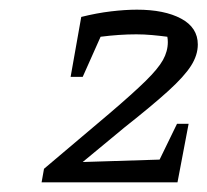

<svg xmlns="http://www.w3.org/2000/svg" viewBox="-20 -753 429 397"><path d="M66 -376 71 -404 207 -519Q255 -560 281 -585.5Q307 -611 317 -629Q327 -647 327 -666Q327 -672 326 -677Q311 -679 294.5 -680.5Q278 -682 262 -682Q227 -682 188 -677L151 -594H126L148 -718Q180 -726 209.5 -729.5Q239 -733 263 -733Q320 -733 354.5 -714.5Q389 -696 389 -661Q389 -639 375 -617Q361 -595 328 -565Q295 -535 238 -490L151 -418L310 -423L346 -497H370L347 -376ZM308 -699 314 -695Q311 -697 308 -699Z"/></svg>

Font: Piazzolla
Style: Italic
Weight: 400
Italic angle: -11.3°
Designer: Juan Pablo del Peral
Foundry: Huerta Tipografica
Version: Version 1.330